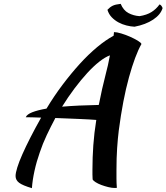

<svg xmlns="http://www.w3.org/2000/svg" viewBox="-20 -903 866 999"><path d="M146 76Q98 62 79.5 48Q61 34 61 13Q61 -3 70 -32Q79 -61 96.5 -100.5Q114 -140 138.5 -188Q163 -236 194 -291Q168 -292 147.5 -292.5Q127 -293 114 -293Q120 -308 148 -319Q176 -330 222 -338Q261 -403 305.5 -462Q350 -521 395 -570.5Q440 -620 485 -657.5Q530 -695 571 -717Q572 -724 572.5 -729Q573 -734 573 -736Q587 -736 610.5 -729Q634 -722 656.5 -712Q679 -702 696.5 -691.5Q714 -681 716 -674Q683 -616 651 -500.5Q619 -385 598 -224Q593 -184 589.5 -133Q586 -82 586 -19Q586 3 586 26Q586 49 588 74Q586 75 584 75Q582 75 576 75Q562 75 543.5 70.5Q525 66 507.5 59.5Q490 53 477.5 45Q465 37 462 31Q461 18 461 5.5Q461 -7 461 -21Q461 -83 465.5 -147Q470 -211 481 -279Q467 -280 444 -281.5Q421 -283 392.5 -284Q364 -285 331.5 -286.5Q299 -288 268 -289Q244 -244 223 -199.5Q202 -155 187 -110Q170 -62 159.5 -14Q149 34 146 76ZM532 -525Q536 -539 541.5 -563.5Q547 -588 552 -615Q527 -606 496.5 -582Q466 -558 433.5 -522.5Q401 -487 367.5 -442.5Q334 -398 303 -348Q387 -355 494 -357Q502 -399 511.5 -440.5Q521 -482 532 -525ZM680 -764Q660 -765 638 -770.5Q616 -776 596.5 -786.5Q577 -797 561.5 -813Q546 -829 539 -852Q552 -866 566 -873Q580 -880 608 -883Q622 -849 648.5 -835Q675 -821 706 -819Q744 -825 768.5 -840.5Q793 -856 810 -880Q820 -877 826 -861Q816 -827 777 -801Q738 -775 680 -764Z"/></svg>

Font: Sweet Mavka Script
Style: Regular
Weight: 500
Designer: Pablo Impallari/Anastassiya Vishnevskaya
Foundry: Pablo Impallari/ Anastassiya Vishnevskaya
Version: Version 2.0/www.impallari.com/   behance.net/sweetcherry